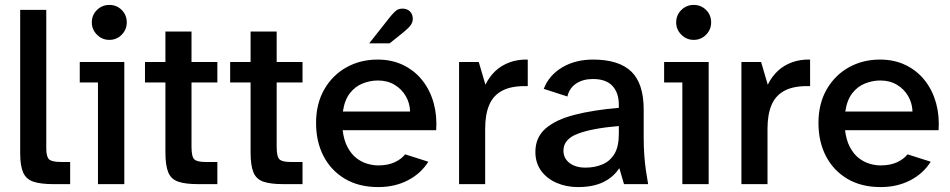

<svg xmlns="http://www.w3.org/2000/svg" viewBox="-20 -748 3860 780"><path d="M196 0Q145 0 115.5 -10Q86 -20 74 -47.5Q62 -75 62 -125V-708H168V-145Q168 -112 179 -101Q190 -90 228 -90H265V0Z M378 0V-413H304V-496H485V0ZM424 -586Q395 -586 374 -607Q353 -628 353 -657Q353 -687 374 -707.5Q395 -728 424 -728Q454 -728 474.5 -707.5Q495 -687 495 -657Q495 -628 474.5 -607Q454 -586 424 -586Z M784 0Q733 0 704 -10Q675 -20 663.5 -48Q652 -76 652 -129V-413H569V-496H652V-620H758V-496H863V-413H758V-152Q758 -112 769 -101Q780 -90 814 -90H863V0Z M1130 0Q1079 0 1050 -10Q1021 -20 1009.5 -48Q998 -76 998 -129V-413H915V-496H998V-620H1104V-496H1209V-413H1104V-152Q1104 -112 1115 -101Q1126 -90 1160 -90H1209V0Z M1517 12Q1438 12 1381.5 -21.5Q1325 -55 1294.5 -113.5Q1264 -172 1264 -248Q1264 -327 1297.5 -385Q1331 -443 1387.5 -474.5Q1444 -506 1514 -506Q1573 -506 1619.5 -483Q1666 -460 1697 -420Q1728 -380 1742 -328.5Q1756 -277 1752 -219H1372Q1377 -178 1392 -150Q1407 -122 1427.5 -106Q1448 -90 1471.5 -83Q1495 -76 1516 -76Q1555 -76 1582.5 -88.5Q1610 -101 1626 -121L1720 -91Q1690 -43 1637 -15.5Q1584 12 1517 12ZM1373 -295H1646Q1645 -329 1628.5 -357.5Q1612 -386 1583 -403.5Q1554 -421 1515 -421Q1484 -421 1453.5 -409Q1423 -397 1401.5 -369.5Q1380 -342 1373 -295ZM1480 -572 1566 -681Q1580 -698 1590 -705.5Q1600 -713 1615 -713Q1634 -713 1645.5 -701.5Q1657 -690 1657 -671Q1657 -658 1648.5 -646Q1640 -634 1618 -616L1563 -572Z M1845 0V-496H1925L1952 -404Q1969 -438 1993.5 -460.5Q2018 -483 2051 -495Q2084 -507 2124 -506V-398Q2061 -400 2023 -381Q1985 -362 1968 -323Q1951 -284 1951 -225V0Z M2328 12Q2281 12 2241.5 -5Q2202 -22 2178.5 -54Q2155 -86 2155 -131Q2155 -190 2196.5 -226Q2238 -262 2314 -281.5Q2390 -301 2494 -310V-322Q2494 -371 2468 -399Q2442 -427 2389 -427Q2348 -427 2320.5 -408.5Q2293 -390 2285 -356L2189 -387Q2210 -442 2263.5 -474Q2317 -506 2389 -506Q2494 -506 2544.5 -457.5Q2595 -409 2595 -303V-189Q2595 -151 2597.5 -116.5Q2600 -82 2604.5 -52.5Q2609 -23 2613 0H2515L2496 -65Q2472 -28 2430.5 -8Q2389 12 2328 12ZM2359 -67Q2396 -67 2427 -80Q2458 -93 2476 -122.5Q2494 -152 2494 -204V-236Q2387 -227 2328 -205Q2269 -183 2269 -136Q2269 -105 2293.5 -86Q2318 -67 2359 -67Z M2752 0V-413H2678V-496H2859V0ZM2798 -586Q2769 -586 2748 -607Q2727 -628 2727 -657Q2727 -687 2748 -707.5Q2769 -728 2798 -728Q2828 -728 2848.5 -707.5Q2869 -687 2869 -657Q2869 -628 2848.5 -607Q2828 -586 2798 -586Z M2992 0V-496H3072L3099 -404Q3116 -438 3140.5 -460.5Q3165 -483 3198 -495Q3231 -507 3271 -506V-398Q3208 -400 3170 -381Q3132 -362 3115 -323Q3098 -284 3098 -225V0Z M3558 12Q3479 12 3422.5 -21.5Q3366 -55 3335.5 -113.5Q3305 -172 3305 -248Q3305 -327 3338.5 -385Q3372 -443 3428.5 -474.5Q3485 -506 3555 -506Q3614 -506 3660.5 -483Q3707 -460 3738 -420Q3769 -380 3783 -328.5Q3797 -277 3793 -219H3413Q3418 -178 3433 -150Q3448 -122 3468.5 -106Q3489 -90 3512.5 -83Q3536 -76 3557 -76Q3596 -76 3623.5 -88.5Q3651 -101 3667 -121L3761 -91Q3731 -43 3678 -15.5Q3625 12 3558 12ZM3414 -295H3687Q3686 -329 3669.5 -357.5Q3653 -386 3624 -403.5Q3595 -421 3556 -421Q3525 -421 3494.5 -409Q3464 -397 3442.5 -369.5Q3421 -342 3414 -295Z"/></svg>

Font: Atkinson Hyperlegible Next Medium
Style: Regular
Weight: 500
Designer: Elliott Scott, Megan Eiswerth, Linus Boman, Theodore Petrosky, Letters from Sweden
Foundry: Applied Design Works, Letters from Sweden
Version: Version 2.001